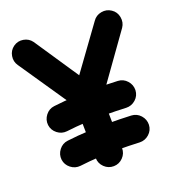

<svg xmlns="http://www.w3.org/2000/svg" viewBox="-142 -828 921 1013"><g transform="rotate(-20 319.0 -321.5)"><path d="M76.2 -52.2Q72.8 -82.5 91.8 -107.2Q110.8 -131.8 140.6 -135.3Q201.2 -142.6 258.8 -145.5Q316.4 -148.4 373.5 -148.4Q437 -148.4 501.5 -145.5Q532.2 -144 552.7 -121.1Q573.2 -98.1 572.3 -67.9Q570.8 -37.1 547.9 -16.6Q524.9 3.9 494.6 2.9Q433.1 0 373.5 0Q319.8 0 267.1 2.7Q214.4 5.4 159.2 12.2Q128.9 15.6 104.5 -3.4Q80.1 -22.5 76.2 -52.2ZM71.8 -248Q68.4 -278.3 87.4 -303Q106.4 -327.6 136.2 -331.1Q196.8 -338.4 254.4 -341.3Q312 -344.2 369.1 -344.2Q432.6 -344.2 497.1 -341.3Q527.8 -339.8 548.3 -316.9Q568.8 -293.9 567.9 -263.7Q566.4 -232.9 543.5 -212.4Q520.5 -191.9 490.2 -192.9Q428.7 -195.8 369.1 -195.8Q315.4 -195.8 262.7 -193.1Q210 -190.4 154.8 -183.6Q124.5 -180.2 100.1 -199.2Q75.7 -218.3 71.8 -248ZM324.2 74.2Q293.5 74.7 271.2 53.2Q249 31.7 248.5 1.5L243.7 -286.6L30.3 -600.1Q12.7 -625 17.8 -655.3Q22.9 -685.5 47.4 -703.1Q72.3 -720.7 102.5 -715.6Q132.8 -710.4 150.4 -686L315.9 -439L491.2 -680.7Q508.3 -706.1 539.1 -711.7Q569.8 -717.3 594.7 -700.2Q620.1 -683.6 625.7 -652.6Q631.3 -621.6 614.3 -596.7L392.1 -285.6L397 -1.5Q397.5 29.3 376 51.5Q354.5 73.7 324.2 74.2Z"/></g></svg>

Font: Mikhak-DS2-FD ExtraBold
Style: Regular
Weight: 800
Designer: Amin Abedi
Version: Version 3.2